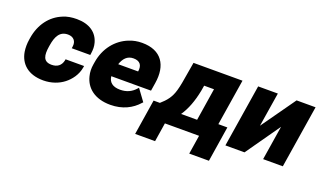

<svg xmlns="http://www.w3.org/2000/svg" viewBox="-73 -950 2529 1521"><g transform="rotate(20 1191.5 -189.5)"><path d="M68 -257C62 -221 62 -185 67 -153C83 -58 152 10 282 10C350 10 411 -13 454 -47C495 -79 536 -131 546 -196L548 -208H392L390 -196C380 -153 350 -129 302 -129C229 -129 222 -182 234 -258L236 -270C248 -345 274 -399 344 -399C391 -399 418 -368 410 -320L408 -307H564L566 -320C571 -353 571 -382 563 -410C542 -488 476 -538 368 -538C326 -538 287 -532 253 -517C156 -478 89 -390 70 -270Z M613 -246C607 -211 608 -178 616 -147C638 -55 715 10 847 10C949 10 1027 -31 1079 -90L1087 -98L1016 -195L1005 -183C975 -150 935 -129 879 -129C814 -129 783 -159 778 -206H1113L1124 -275C1149 -430 1083 -538 919 -538C879 -538 843 -531 809 -517C710 -478 635 -387 616 -264ZM797 -314C814 -364 843 -399 896 -399C950 -399 974 -369 965 -314Z M1159 -139 1112 159H1280L1305 0H1593L1568 159H1734L1781 -139H1705L1767 -528H1354L1324 -352C1319 -325 1314 -302 1308 -282C1290 -217 1257 -178 1212 -139ZM1400 -114C1441 -174 1469 -249 1487 -340L1495 -387H1578L1535 -114Z M1815 0H1976L2179 -289L2133 0H2299L2383 -528H2223L2019 -240L2065 -528H1899Z"/></g></svg>

Font: Asimov Pro
Style: UltObl
Weight: 900
Designer: Google
Version: Version 2.000980; 2014